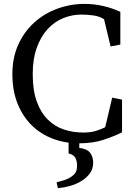

<svg xmlns="http://www.w3.org/2000/svg" viewBox="-20 -731 701 991"><path d="M517.1 -631.8Q493.2 -647 461.7 -651.4Q430.2 -655.8 399.9 -655.8Q352.1 -655.8 306.6 -637.5Q261.2 -619.1 226.1 -581.1Q190.9 -543 169.9 -484.9Q148.9 -426.8 148.9 -349.1Q148.9 -264.2 169.9 -206.5Q190.9 -148.9 227.1 -113.5Q263.2 -78.1 310.1 -62.5Q356.9 -46.9 409.2 -46.9Q447.3 -46.9 473.6 -54.9Q500 -63 522.9 -74.2L559.1 -227.1L609.9 -216.8V-47.9Q566.9 -26.9 512.7 -8.8Q460.4 8.3 389.2 8.8V32.2Q429.2 37.1 445.1 57.6Q460.9 78.1 460.9 108.9Q460.9 141.1 443.4 164.6Q425.8 188 398.9 204.1Q372.1 220.2 340.1 229Q308.1 237.8 278.8 240.2L272 210Q288.1 206.1 305.2 200.9Q322.3 195.8 337.2 188Q352.1 180.2 363 168.7Q374 157.2 376 142.1Q380.9 112.8 371.8 89.8Q362.8 66.9 334 61V5.4Q293 0 254.9 -14.2Q192.9 -37.1 146 -82Q99.1 -127 71.5 -194.1Q43.9 -261.2 43.9 -349.1Q43.9 -434.1 74.5 -501Q105 -567.9 156.5 -614.5Q208 -661.1 275.6 -686Q343.3 -710.9 417 -710.9Q462.9 -710.9 509 -700.9Q555.2 -690.9 601.1 -669.9V-501L550.8 -491.2Z"/></svg>

Font: Brawler
Style: Regular
Weight: 400
Version: Version 1.000